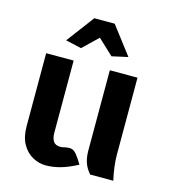

<svg xmlns="http://www.w3.org/2000/svg" viewBox="-112 -834 837 938"><g transform="rotate(15 306.5 -365.0)"><path d="M205 13Q170.5 13 138.5 -4.5Q106.5 -22 86.2 -57.8Q66 -93.5 66 -148V-517H205V-150Q205 -125.5 215.2 -109.2Q225.5 -93 251 -93Q261 -93 270 -95.8Q279 -98.5 293 -99Q316.5 -100.5 333.2 -78.8Q350 -57 364 -33Q314.5 -7 277 3Q239.5 13 205 13ZM427 0Q404 -27 396 -53.5Q388 -80 388 -110V-517H528V-126Q528 -98.5 532 -67Q536 -35.5 544 0ZM224 -585 144 -603 249 -743H352L459 -603L378 -585L300 -658Z"/></g></svg>

Font: Expletus Sans
Style: Bold
Weight: 700
Version: Version 7.500